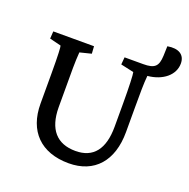

<svg xmlns="http://www.w3.org/2000/svg" viewBox="-146 -982 1119 1134"><g transform="rotate(20 413.0 -415.0)"><path d="M404 11C565 11 660 -96 660 -278V-431C660 -522 660 -583 665 -633C760 -642 826 -697 826 -769C826 -824 785 -850 716 -838L714 -777C711 -710 690 -690 618 -690H501L497 -644L579 -626C583 -612 586 -536 586 -431V-285C586 -144 529 -71 417 -71C299 -71 237 -142 236 -279V-452C235 -572 239 -613 240 -626L312 -644L309 -690H53L50 -644L122 -626C125 -618 128 -573 128 -452V-264C128 -91 229 11 404 11Z"/></g></svg>

Font: TPK Tissa Web Medium
Style: Regular
Weight: 500
Designer: Jacques Le Bailly, Suppakit Chalermlarp | Katatrad Co.,Ltd.
Foundry: Jacques Le Bailly, Cadson Demak Co.,Ltd.
Version: Version 5.000;Glyphs 3.1.2 (3151)